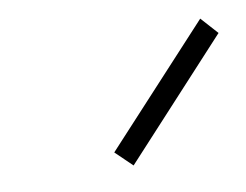

<svg xmlns="http://www.w3.org/2000/svg" viewBox="-29 -787 304 237"><g transform="rotate(-5 123.5 -668.5)"><path d="M128.4 -582 106 -600.1 226.1 -755.4 247.1 -735.8Z"/></g></svg>

Font: Reddit Sans ExtraLight
Style: Italic
Weight: 250
Italic angle: -11.25°
Designer: Stephen Hutchings
Version: Version 1.013